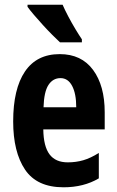

<svg xmlns="http://www.w3.org/2000/svg" viewBox="-20 -786 497 816"><path d="M234 -556Q326 -556 375.5 -489Q425 -422 425 -309V-236H164Q165 -164 190.5 -130Q216 -96 268 -96Q303 -96 334 -105Q365 -114 400 -136V-28Q336 10 250 10Q137 10 86.5 -65Q36 -140 36 -270Q36 -408 86 -482Q136 -556 234 -556ZM237 -454Q205 -454 186 -425Q167 -396 165 -330H304Q304 -388 286.5 -421Q269 -454 237 -454ZM246 -766Q255 -745 270 -716.5Q285 -688 301 -661.5Q317 -635 328 -619V-606H235Q222 -618 202.5 -637.5Q183 -657 162.5 -679.5Q142 -702 124.5 -722.5Q107 -743 97 -757V-766Z"/></svg>

Font: Noto Sans ExtraCondensed
Style: Bold
Weight: 700
Width: 2
Designer: Monotype Design Team
Foundry: Monotype Imaging Inc.
Version: Version 2.013; ttfautohint (v1.8.4.7-5d5b)